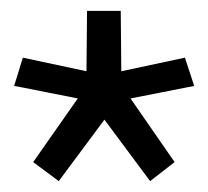

<svg xmlns="http://www.w3.org/2000/svg" viewBox="-20 -792 382 353"><path d="M203 -661 320 -686 337 -634 220 -611 301 -494 256 -459 172 -572 88 -459 41 -494 123 -611Q117 -612 65 -622.5Q13 -633 6 -634L22 -686L139 -661Q139 -667 139.5 -716Q140 -765 140 -772H202Z"/></svg>

Font: Palanquin
Style: Regular
Weight: 400
Designer: Pria Ravichandran
Version: Version 1.0.4